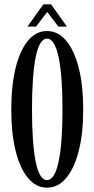

<svg xmlns="http://www.w3.org/2000/svg" viewBox="-20 -854 432 885"><path d="M196.5 11Q146 11 109 -33.5Q72 -78 52 -158.5Q32 -239 32 -349Q32 -459.5 52 -540.8Q72 -622 109 -666.5Q146 -711 196.5 -711Q247.5 -711 285 -666.5Q322.5 -622 343 -540.8Q363.5 -459.5 363.5 -349Q363.5 -239 343 -158.5Q322.5 -78 285 -33.5Q247.5 11 196.5 11ZM196.5 -24Q215 -24 228.5 -46.5Q242 -69 250.8 -111.8Q259.5 -154.5 263.8 -214.5Q268 -274.5 268 -349Q268 -424 263.8 -484.2Q259.5 -544.5 250.8 -587.2Q242 -630 228.5 -653Q215 -676 196.5 -676Q178.5 -676 165.2 -653Q152 -630 143.8 -587.2Q135.5 -544.5 131.5 -484.2Q127.5 -424 127.5 -349Q127.5 -274.5 131.5 -214.5Q135.5 -154.5 143.8 -111.8Q152 -69 165.2 -46.5Q178.5 -24 196.5 -24ZM106.5 -731.5 180 -834H215.5L288.5 -731.5H249L197.5 -799L146 -731.5Z"/></svg>

Font: Imbue Thin 10pt Medium
Style: Regular
Weight: 500
Version: Version 1.102